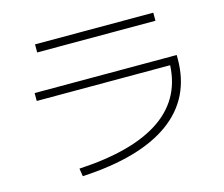

<svg xmlns="http://www.w3.org/2000/svg" viewBox="-105 -867 1210 1035"><g transform="rotate(-15 500.0 -349.5)"><path d="M228 -17Q535 -34 690 -143Q845 -252 845 -452L868 -429H100V-473H893V-452Q893 -233 725.5 -111.5Q558 10 235 27ZM170 -681V-726H830V-681Z"/></g></svg>

Font: M PLUS 1 Code Light
Style: Regular
Weight: 300
Designer: Coji Morishita
Foundry: UNDERFOREST DESIGN
Version: Version 1.002